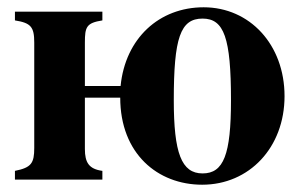

<svg xmlns="http://www.w3.org/2000/svg" viewBox="-20 -493 825 527"><path d="M536 -442C595 -442 614 -389 614 -218C614 -69 594 -17 536 -17C478 -17 457 -73 457 -218C457 -389 475 -442 536 -442ZM213 -257V-376C213 -419 217 -430 261 -437V-461H21V-437C65 -430 74 -419 74 -376V-87C74 -45 66 -33 21 -24V0H261V-24C224 -29 213 -47 213 -84V-225H310C310 -71 413 14 535 14C664 14 761 -88 761 -229C761 -371 665 -473 539 -473C417 -473 324 -388 311 -257Z"/></svg>

Font: XITS Math
Style: Bold
Weight: 700
Designer: MicroPress Inc., with final additions and corrections provided by Coen Hoffman, Elsevier (retired)
Version: Version 1.302